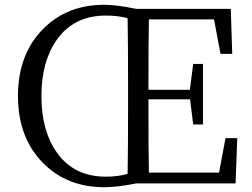

<svg xmlns="http://www.w3.org/2000/svg" viewBox="-20 -766 1052 802"><path d="M415 16Q260 16 160 -85Q55 -191 55 -365Q55 -539 160 -645Q260 -746 415 -746Q467 -746 549 -729H944L950 -541H901L874 -685H602Q600 -591 600 -391H773L787 -499H828V-246H787L774 -351H600Q600 -142 602 -45H895L922 -189H971L964 0H549Q472 16 415 16ZM423 -28Q474 -28 513 -40Q515 -137 515 -337V-392Q515 -592 513 -690Q473 -701 423 -701Q287 -701 216 -598Q153 -508 153 -364.5Q153 -221 216 -131Q287 -28 423 -28Z"/></svg>

Font: Cactus Classical Serif
Style: Regular
Weight: 400
Designer: Henry Chan (via Glyphwiki)、田海東、宇文滿月
Foundry: Moonlit Owen
Version: Version 1.000